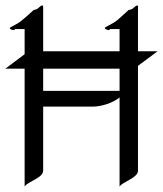

<svg xmlns="http://www.w3.org/2000/svg" viewBox="-20 -674 601 708"><path d="M136.2 -653.8C129.9 -653.8 125 -647 120.1 -643.1C113.8 -638.2 104 -637.2 104 -637.2C104 -637.2 83 -617.2 62 -600.1C42 -582 16.1 -575.2 16.1 -569.8C16.1 -565.9 26.9 -563 30.8 -563C34.2 -563 35.2 -566.9 35.2 -566.9H70.8V-474.1L0 -420.9H70.8V14.2C81.1 -4.9 139.2 -17.1 139.2 -44.9V-280.8H318.8C372.1 -280.8 413.1 -307.1 420.9 -314.9V14.2C432.1 -4.9 488.8 -17.1 488.8 -44.9V-431.2L561 -484.9H488.8V-627.9C488.8 -650.9 490.2 -653.8 486.8 -653.8C481 -653.8 475.1 -647 470.2 -643.1C464.8 -638.2 454.1 -637.2 454.1 -637.2C454.1 -637.2 433.1 -617.2 413.1 -600.1C395 -585 367.2 -575.2 366.2 -570.8C366.2 -566.9 377 -563 380.9 -563C383.8 -563 386.2 -566.9 386.2 -566.9H420.9V-484.9H139.2V-627.9C139.2 -649.9 140.1 -653.8 136.2 -653.8ZM420.9 -420.9V-338.9H139.2V-420.9Z"/></svg>

Font: Pierce
Style: Roman
Weight: 500
Version: Version 0.2.0